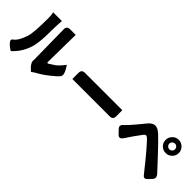

<svg xmlns="http://www.w3.org/2000/svg" viewBox="117 -1740 2767 2767"><g transform="rotate(45 1500.0 -356.5)"><path d="M592 60Q491 -23 499 -86L500 -106L491 -708Q491 -773 556 -773H671L663 -216Q663 -187 687 -202L779 -261Q839 -313 885 -378Q978 -244 938 -199Q919 -170 823 -94Q727 -18 640 27L592 60ZM173 55Q25 -43 74 -83Q142 -124 193 -279Q222 -364 222 -670Q222 -731 211 -773H389Q381 -672 380 -580Q381 -352 352 -239Q306 -65 173 55Z M1086 -415Q1086 -480 1151 -480H1913V-354Q1913 -289 1848 -289H1086Z M2750 -660Q2733 -643 2733 -619Q2733 -595 2750 -578Q2767 -561 2791 -561Q2815 -561 2832 -578Q2849 -595 2849 -619Q2849 -643 2832 -660Q2815 -677 2791 -677Q2767 -677 2750 -660ZM2696 -714Q2735 -754 2791 -754Q2847 -754 2886 -714Q2926 -675 2926 -619Q2926 -563 2886 -524Q2847 -485 2791 -485Q2735 -485 2696 -524Q2657 -563 2657 -619Q2657 -675 2696 -714ZM2070 -250Q2025 -297 2074 -339L2083 -347Q2110 -372 2138 -404Q2167 -436 2185 -458Q2204 -480 2242 -526Q2280 -573 2303 -600Q2352 -658 2401 -661Q2451 -665 2515 -608Q2606 -522 2718 -401Q2810 -302 2912 -193Q2966 -136 2922 -89L2876 -39Q2832 8 2797 -35L2780 -56Q2736 -111 2722 -128Q2709 -146 2670 -193Q2631 -241 2610 -265Q2590 -290 2558 -327Q2526 -364 2500 -392Q2475 -420 2451 -445Q2429 -467 2411 -466Q2394 -465 2375 -440Q2293 -332 2214 -211Q2171 -146 2126 -192Z"/></g></svg>

Font: Swei Half Moon CJK SC
Style: Black
Weight: 900
Version: Version 2.071